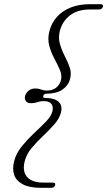

<svg xmlns="http://www.w3.org/2000/svg" viewBox="-20 -775 514 920"><path d="M187.5 -316Q184.5 -305.5 197 -305.5Q229 -305.5 247.2 -296.5Q265.5 -287.5 271.5 -271.8Q277.5 -256 272 -235.5Q264.5 -206.5 240.2 -179Q216 -151.5 186.2 -123.5Q156.5 -95.5 131.8 -66Q107 -36.5 98.5 -3Q90 29 97.8 52Q105.5 75 128.2 87.5Q151 100 188.5 100H233.5Q240 100 243 103.2Q246 106.5 244 113Q242.5 118.5 237.5 121.8Q232.5 125 225.5 125H176Q122 125 90 108.5Q58 92 48 63Q38 34 48 -3.5Q58 -41.5 85 -74.5Q112 -107.5 143.2 -136.8Q174.5 -166 199.5 -191.5Q224.5 -217 231 -241Q236.5 -263 226.5 -276.8Q216.5 -290.5 190 -290.5Q178.5 -290.5 169.2 -288.2Q160 -286 150.5 -283.2Q141 -280.5 129 -280.5Q110.5 -280.5 103.5 -291.5Q96.5 -302.5 100.5 -316Q104 -329.5 117 -340.2Q130 -351 148.5 -351Q161 -351 169.2 -348.5Q177.5 -346 185.2 -343.5Q193 -341 204.5 -341Q231 -341 248.5 -354.5Q266 -368 272 -390.5Q278 -414 267 -439.8Q256 -465.5 240.5 -494.2Q225 -523 216 -556Q207 -589 217 -627Q227 -665 252.5 -693.8Q278 -722.5 318.2 -738.8Q358.5 -755 412.5 -755H462Q469 -755 472 -751.5Q475 -748 473 -742Q471 -736 466 -732.8Q461 -729.5 454.5 -729.5H409.5Q353 -729.5 316.5 -702.2Q280 -675 267 -628Q258.5 -594.5 267 -564.8Q275.5 -535 290 -507Q304.5 -479 314 -452Q323.5 -425 315.5 -396Q307 -364.5 278.5 -345.2Q250 -326 202.5 -326Q196.5 -326 192.8 -323.5Q189 -321 187.5 -316Z"/></svg>

Font: Fraunces ExtraLight
Style: Italic
Weight: 250
Italic angle: -16°
Version: Version 1.000;[b76b70a41]